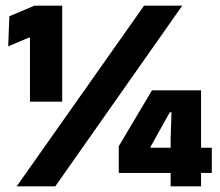

<svg xmlns="http://www.w3.org/2000/svg" viewBox="-20 -659 777 679"><path d="M86 -299.5V-525.5H81L9 -495L13 -601.5L102 -639H200V-299.5ZM39 0 489.5 -639H624.5L175.5 0ZM583.5 0V-172L586.5 -262H580.5L512.5 -140V-105.5L463.5 -136.5H729V-47.5H400V-142L517.5 -339.5H691V0Z"/></svg>

Font: Anek Gurmukhi Medium ExtraBold
Style: Regular
Weight: 800
Version: Version 1.003